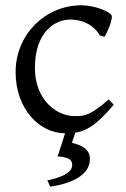

<svg xmlns="http://www.w3.org/2000/svg" viewBox="-20 -489 477 726"><path d="M288 -469C150 -469 39 -357 39 -217C39 -78 128 15 227 15C288 15 328 4 410 -93L391 -113C322 -52 297 -50 267 -50H262C193 -50 112 -112 112 -232C112 -371 191 -415 244 -415C318 -415 350 -370 357 -355L375 -350C391 -377 403 -410 403 -427C403 -443 340 -469 288 -469ZM252 51 271 -6 233 -7 213 56C201 91 201 97 198 100L197 102C241 106 253 115 253 135C253 170 194 186 159 193L170 217C248 205 320 175 320 112C320 75 289 60 252 51Z"/></svg>

Font: Temporarium
Style: Regular
Weight: 400
Version: Version 1.1